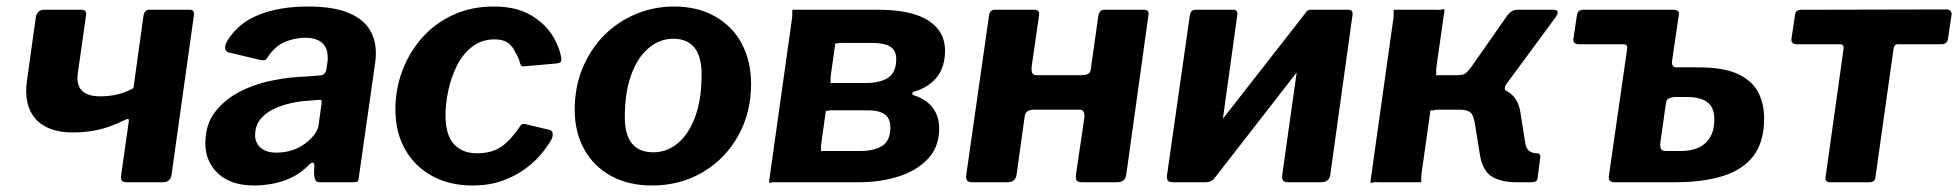

<svg xmlns="http://www.w3.org/2000/svg" viewBox="-20 -560 6017 590"><path d="M370 0Q359 0 355 -4.5Q351 -9 352 -20L376 -189Q377 -198 365 -192Q318 -169 281 -161Q244 -153 205 -153Q125 -153 88.5 -195.5Q52 -238 63 -313L90 -507Q94 -530 116 -530H229Q239 -530 242.5 -525.5Q246 -521 244 -510L219 -334Q216 -312 222 -296.5Q228 -281 244 -272.5Q260 -264 288 -264Q315 -264 339.5 -269.5Q364 -275 390 -289L421 -512Q424 -530 439 -530H563Q578 -530 576 -514L507 -22Q504 0 479 0Z M925 -49Q893 -18 850.5 -4Q808 10 761 10Q690 10 650.5 -26.5Q611 -63 611 -120Q611 -177 640.5 -215.5Q670 -254 716.5 -278Q763 -302 818.5 -313Q874 -324 925 -325L961 -328Q980 -328 983 -347L986 -368Q987 -372 987 -376.5Q987 -381 987 -384Q987 -414 969 -429Q951 -444 918 -444Q886 -444 855 -431Q824 -418 801 -382Q798 -377 793.5 -375.5Q789 -374 779 -376L682 -399Q676 -401 672.5 -408Q669 -415 677 -432Q710 -488 774 -514Q838 -540 926 -540Q1001 -540 1047 -522Q1093 -504 1114 -472Q1135 -440 1135 -397Q1135 -390 1134.5 -383Q1134 -376 1133 -368L1083 -18Q1082 -5 1079 -2.5Q1076 0 1065 0H962Q952 0 949 -7Q946 -14 945 -26L946 -52Q944 -70 925 -49ZM968 -241Q969 -249 967.5 -251.5Q966 -254 958 -253L922 -250Q901 -249 874 -243Q847 -237 822 -225.5Q797 -214 780.5 -194Q764 -174 764 -144Q764 -121 781 -106Q798 -91 829 -91Q857 -91 879.5 -99Q902 -107 918 -119Q935 -132 946 -146.5Q957 -161 959 -176Z M1497 -540Q1563 -540 1606.5 -516Q1650 -492 1674.5 -455.5Q1699 -419 1705 -380Q1705 -372 1702.5 -369Q1700 -366 1690 -365L1589 -356Q1583 -355 1580 -361Q1577 -367 1575 -377Q1567 -394 1559 -408Q1551 -422 1537.5 -430.5Q1524 -439 1500 -439Q1460 -439 1431 -416.5Q1402 -394 1384 -358Q1366 -322 1357.5 -281.5Q1349 -241 1349 -206Q1349 -146 1374.5 -117.5Q1400 -89 1446 -89Q1493 -89 1522.5 -110.5Q1552 -132 1581 -176Q1585 -181 1597 -178L1668 -161Q1675 -160 1677.5 -153Q1680 -146 1676 -134Q1665 -114 1645 -89Q1625 -64 1594.5 -41.5Q1564 -19 1523.5 -4.5Q1483 10 1432 10Q1361 10 1307.5 -19.5Q1254 -49 1224.5 -101.5Q1195 -154 1195 -224Q1195 -286 1216.5 -343Q1238 -400 1277.5 -444.5Q1317 -489 1373 -514.5Q1429 -540 1497 -540Z M1984 10Q1911 10 1857.5 -19.5Q1804 -49 1775 -101.5Q1746 -154 1746 -223Q1746 -293 1770.5 -351.5Q1795 -410 1837 -452Q1879 -494 1934.5 -517Q1990 -540 2051 -540Q2124 -540 2177.5 -509.5Q2231 -479 2259.5 -425.5Q2288 -372 2288 -302Q2288 -213 2248 -142Q2208 -71 2139 -30.5Q2070 10 1984 10ZM1988 -92Q2029 -92 2062.5 -119.5Q2096 -147 2116 -200.5Q2136 -254 2136 -332Q2136 -386 2114 -413.5Q2092 -441 2049 -441Q2008 -441 1974 -413Q1940 -385 1920 -331Q1900 -277 1900 -199Q1900 -146 1922 -119Q1944 -92 1988 -92Z M2343 0 2414 -505Q2415 -516 2414.5 -523Q2414 -530 2417 -530H2679Q2781 -530 2832.5 -497Q2884 -464 2884 -405Q2884 -355 2859.5 -323.5Q2835 -292 2788 -278Q2784 -277 2783.5 -273.5Q2783 -270 2786 -268Q2827 -255 2846.5 -228.5Q2866 -202 2866 -166Q2866 -109 2832 -72.5Q2798 -36 2742 -18Q2686 0 2620 0H2368Q2357 -1 2350.5 1Q2344 3 2343 0ZM2622 -96Q2667 -96 2691.5 -112Q2716 -128 2716 -169Q2716 -197 2697.5 -209.5Q2679 -222 2639 -221H2543Q2532 -222 2525.5 -220Q2519 -218 2518 -221L2504 -121Q2502 -110 2503 -103Q2504 -96 2501 -96ZM2645 -305Q2688 -306 2711 -322.5Q2734 -339 2734 -379Q2734 -405 2716 -416.5Q2698 -428 2660 -428H2572Q2561 -429 2554.5 -427Q2548 -425 2547 -428L2533 -329Q2532 -319 2532.5 -312Q2533 -305 2530 -305Z M2969 0Q2956 0 2952 -5Q2948 -10 2949 -21L3019 -511Q3021 -530 3037 -530H3160Q3175 -530 3173 -513L3150 -354Q3149 -343 3152 -336Q3155 -329 3165 -329H3305Q3316 -329 3323.5 -333Q3331 -337 3332 -348L3355 -511Q3358 -530 3374 -530H3496Q3512 -530 3509 -513L3441 -24Q3439 -11 3432 -5.5Q3425 0 3411 0H3305Q3293 0 3289 -5Q3285 -10 3286 -21L3312 -198Q3313 -209 3310 -216Q3307 -223 3297 -223H3157Q3147 -223 3139 -219Q3131 -215 3129 -204L3104 -24Q3102 -11 3095 -5.5Q3088 0 3074 0Z M3782 -513 3714 -24Q3711 0 3684 0H3586Q3573 0 3569 -5Q3565 -10 3566 -21L3636 -511Q3638 -530 3654 -530H3769Q3785 -530 3782 -513ZM4136 -513 4068 -24Q4066 -11 4059 -5.5Q4052 0 4038 0H3940Q3927 0 3923 -5Q3919 -10 3920 -21L3989 -511Q3992 -530 4008 -530H4123Q4139 -530 4136 -513ZM3994 -523 4067 -469 3707 -6 3633 -61Z M4191 0 4262 -505Q4263 -516 4262.5 -523Q4262 -530 4265 -530H4394Q4405 -529 4411.5 -531Q4418 -533 4419 -530L4394 -354Q4393 -343 4393.5 -336Q4394 -329 4391 -329H4491L4548 -295Q4599 -292 4623 -271.5Q4647 -251 4652 -215L4667 -120Q4670 -102 4680 -95.5Q4690 -89 4702 -89Q4715 -89 4713 -76L4705 -13Q4704 -6 4699.5 -3Q4695 0 4683 0H4640Q4592 0 4563.5 -18Q4535 -36 4527 -88L4514 -169Q4509 -206 4498.5 -214.5Q4488 -223 4465 -223H4401Q4391 -223 4384 -221Q4377 -219 4376 -223L4348 -25Q4347 -15 4347.5 -7.5Q4348 0 4345 0H4216Q4205 -1 4198.5 1Q4192 3 4191 0ZM4457 -267 4456 -329Q4477 -329 4484 -335Q4491 -341 4501 -354L4608 -507Q4615 -518 4623.5 -524Q4632 -530 4643 -530H4753Q4765 -530 4766.5 -524Q4768 -518 4761 -508L4610 -303Q4598 -286 4610 -279Z M4941 0Q4921 0 4924 -20L4980 -409Q4982 -424 4969 -424H4832Q4813 -424 4815 -441L4826 -515Q4829 -530 4845 -530H5122Q5141 -530 5139 -515L5118 -372Q5116 -353 5132 -353H5199Q5277 -353 5320.5 -332.5Q5364 -312 5382.5 -277Q5401 -242 5401 -196Q5401 -125 5369 -82Q5337 -39 5275.5 -19.5Q5214 0 5128 0ZM5100 -96H5144Q5195 -96 5221.5 -121Q5248 -146 5248 -193Q5248 -230 5226.5 -246Q5205 -262 5163 -262H5126Q5116 -261 5108 -257.5Q5100 -254 5099 -241L5082 -121Q5081 -109 5084 -102.5Q5087 -96 5100 -96Z M5944 -424H5812Q5801 -424 5799 -412L5743 -15Q5742 0 5724 0H5603Q5587 0 5590 -17L5645 -409Q5646 -416 5643.5 -420Q5641 -424 5634 -424H5502Q5483 -424 5485 -441L5496 -515Q5498 -530 5515 -530L5961 -531Q5978 -531 5977 -515L5966 -441Q5964 -424 5944 -424Z"/></svg>

Font: Libre Franklin
Style: Bold Italic
Weight: 700
Italic angle: -8°
Designer: Pablo Impallari, Rodrigo Fuenzalida, Nhung Nguyen
Foundry: Impallari Type
Version: Version 3.000